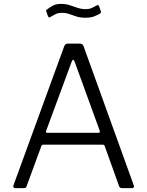

<svg xmlns="http://www.w3.org/2000/svg" viewBox="-20 -966 756 986"><path d="M57 0Q52 0 49.5 -4Q47 -8 49 -14L310 -729Q313 -736 317 -739Q321 -742 328 -742H388Q405 -742 409 -729L667 -14Q670 -9 667 -4.5Q664 0 658 0H607Q595 0 592 -9L518 -215Q517 -219 515 -221Q513 -223 507 -223H203Q195 -223 192 -215L116 -8Q115 -4 112 -2Q109 0 103 0H57ZM485 -284Q496 -284 492 -295L363 -650Q359 -659 355.5 -659Q352 -659 348 -649L217 -294Q213 -284 222 -284ZM492 -895Q481 -889 464 -882Q447 -875 420 -875Q393 -875 373.5 -881Q354 -887 337 -893.5Q320 -900 298 -900Q276 -900 263.5 -892.5Q251 -885 239 -879Q235 -876 232 -876.5Q229 -877 226 -884L218 -906Q217 -910 217 -912.5Q217 -915 221 -917Q236 -929 252.5 -937.5Q269 -946 294 -946Q317 -946 337.5 -939.5Q358 -933 378 -926Q398 -919 420 -919Q438 -919 450 -924.5Q462 -930 475 -937Q480 -941 483.5 -940Q487 -939 489 -933L498 -908Q501 -902 492 -895Z"/></svg>

Font: Libre Franklin Thin Light
Style: Regular
Weight: 300
Version: Version 3.000